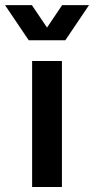

<svg xmlns="http://www.w3.org/2000/svg" viewBox="-67 -748 376 768"><path d="M61.5 -503.9H180.7V0H61.5ZM60.5 -727.5 121.1 -637.7 181.6 -727.5H289.1L194.3 -586.9H47.9L-46.9 -727.5Z"/></svg>

Font: Wanted Sans SemiBold
Style: Regular
Weight: 600
Designer: Original Design by Kil Hyung-jin and Kang Hanbin, Wanted Lab, Inc; Hangeul from Source Han Sans by Jang Soo-young and Ka
Foundry: Wanted Lab, Inc.
Version: Version 1.003